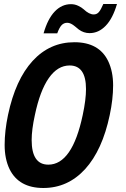

<svg xmlns="http://www.w3.org/2000/svg" viewBox="-20 -938 635 968"><path d="M431.6 -771Q401.9 -771 377.4 -789.1Q367.7 -796.9 358.4 -804.7Q336.4 -823.2 319.3 -823.2Q302.2 -823.2 290.8 -811.3Q279.3 -799.3 268.6 -770H199.7Q220.7 -843.3 256.1 -880.1Q291.5 -917 337.9 -917Q356.9 -917 374 -908.9Q391.1 -900.9 401.9 -891.1Q429.2 -865.2 452.6 -865.2Q468.3 -865.2 478.5 -877.2Q488.8 -889.2 501 -918H569.8Q548.8 -845.2 512.9 -808.1Q477.1 -771 431.6 -771ZM20.5 -358.9Q58.1 -536.6 144.5 -630.9Q231 -725.1 355.2 -725.1Q479.5 -725.1 525.4 -629.9Q550.3 -577.6 550.3 -507.8Q550.3 -438 533.2 -357.9Q496.1 -181.2 409.2 -85.4Q321.8 9.8 198.5 9.8Q75.2 9.8 28.3 -85Q3.4 -136.7 3.4 -207.3Q3.4 -277.8 20.5 -358.9ZM139.6 -231.9Q139.6 -107.9 223.6 -107.9Q344.2 -107.9 397 -357.9Q413.6 -435.5 413.6 -488.8Q413.6 -607.9 331.1 -607.9Q270.5 -607.9 226.1 -544.4Q181.6 -481 155.8 -357.9Q139.6 -284.2 139.6 -231.9Z"/></svg>

Font: Open Sans Hebrew Condensed
Style: Bold Italic
Weight: 700
Width: 3
Italic angle: -12°
Foundry: Ascender Corporation, Yanek Iontef
Version: Version 2.001;PS 002.001;hotconv 1.0.70;makeotf.lib2.5.58329